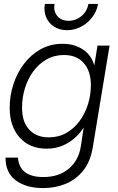

<svg xmlns="http://www.w3.org/2000/svg" viewBox="-20 -748 599 978"><path d="M200.2 210Q111.3 210 59.3 169.9Q7.3 129.9 8.3 54.7H71.3Q79.1 153.8 201.2 153.8Q279.3 153.8 329.8 111.8Q380.4 69.8 391.6 -2L406.2 -97.7H405.8Q373 -47.4 324.5 -19Q275.9 9.3 218.3 9.3Q130.9 9.3 80.1 -47.6Q29.3 -104.5 29.3 -199.2Q29.3 -260.3 48.1 -318.4Q66.9 -376.5 102.3 -423.1Q137.7 -469.7 187.3 -497.3Q236.8 -524.9 298.8 -524.9Q358.4 -524.9 401.9 -496.3Q445.3 -467.8 460 -415.5H460.4L476.6 -515.6H538.1L452.6 2.4Q440.9 74.2 404.5 120.1Q368.2 166 315.2 188Q262.2 210 200.2 210ZM228 -48.3Q278.3 -48.3 317.9 -70.8Q357.4 -93.3 385.5 -131.6Q413.6 -169.9 428.2 -217.3Q442.9 -264.6 442.9 -314Q442.9 -385.7 406.7 -426.8Q370.6 -467.8 305.7 -467.8Q256.3 -467.8 216.8 -445.1Q177.2 -422.4 149.4 -384.3Q121.6 -346.2 106.9 -298.3Q92.3 -250.5 92.3 -199.7Q92.3 -126.5 129.2 -87.4Q166 -48.3 228 -48.3ZM321.8 -594.2Q283.7 -594.2 255.9 -612.1Q228 -629.9 215.1 -660.2Q202.1 -690.4 208.5 -728H257.8Q251.5 -690.4 272 -666.3Q292.5 -642.1 329.6 -642.1Q366.7 -642.1 395.3 -666.3Q423.8 -690.4 430.2 -728H479.5Q473.1 -690.4 450 -660.2Q426.8 -629.9 393.1 -612.1Q359.4 -594.2 321.8 -594.2Z"/></svg>

Font: Inter Display Light
Style: Italic
Weight: 300
Italic angle: -9.39999°
Designer: Rasmus Andersson
Foundry: rsms
Version: Version 4.000;git-a52131595